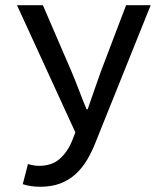

<svg xmlns="http://www.w3.org/2000/svg" viewBox="-20 -509 640 734"><path d="M134 205Q116 205 98.5 202.5Q81 200 67 195L87 118Q96 121 107 123Q118 125 129 125Q178 125 208 98.5Q238 72 255 31L268 -3L45 -489H144L254 -234Q268 -201 282 -164Q296 -127 311 -91H315Q327 -126 340 -163Q353 -200 365 -234L462 -489H556L347 31Q332 70 313 102Q294 134 268.5 157Q243 180 210 192.5Q177 205 134 205Z"/></svg>

Font: SauceCodePro Nerd Font Mono
Style: Regular
Weight: 500
Monospace: yes
Designer: Paul D. Hunt, Teo Tuominen
Foundry: Adobe Systems Incorporated
Version: Version 2.030;PS 1.000;hotconv 16.6.51;makeotf.lib2.5.65220;